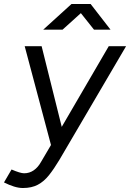

<svg xmlns="http://www.w3.org/2000/svg" viewBox="-74 -732 653 964"><path d="M41 212Q20 212 -4 204.5Q-28 197 -54 184L-16 119Q28 138 47 138Q74 138 95.5 123Q117 108 132 81L182 -4L50 -500H135L236 -95L472 -500H559L224 71Q197 116 172 147.5Q147 179 116 195.5Q85 212 41 212ZM143 -583 285 -712H381L481 -583H398L332 -666L240 -583Z"/></svg>

Font: Figtree
Style: Italic
Weight: 400
Italic angle: -9.5°
Foundry: Erik Kennedy
Version: Version 2.001; ttfautohint (v1.8.4.7-5d5b);gftools[0.9.27]